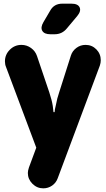

<svg xmlns="http://www.w3.org/2000/svg" viewBox="-20 -798 577 1048"><path d="M255 -611Q222 -611 211 -629.5Q200 -648 217 -677L254 -740Q275 -778 320 -778H370Q405 -778 414.5 -758Q424 -738 402 -711L345 -643Q319 -611 278 -611ZM216 230Q182 230 157 205Q132 180 132 146Q132 134 138 116L178 8L13 -432Q7 -446 7 -463Q7 -500 33.5 -526.5Q60 -553 97 -553Q126 -553 149.5 -536Q173 -519 182 -492L249 -294Q263 -252 268 -220Q270 -208 272 -186H278Q279 -202 284 -220Q292 -263 303 -294L367 -495Q375 -520 397 -536.5Q419 -553 447 -553Q482 -553 506 -528.5Q530 -504 530 -469Q530 -455 525 -440L295 175Q286 200 264.5 215Q243 230 216 230Z"/></svg>

Font: Jellee Roman
Style: Regular
Weight: 400
Designer: Alfredo Marco Pradil
Foundry: Alfredo Marco Pradil
Version: Version 1.016;PS 001.016;hotconv 1.0.88;makeotf.lib2.5.64775